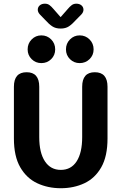

<svg xmlns="http://www.w3.org/2000/svg" viewBox="-20 -1011 659 1042"><path d="M310 10.5Q240 10.5 182.2 -16.5Q124.5 -43.5 90 -103Q55.5 -162.5 55.5 -259.5V-540Q55.5 -619 124.5 -619Q193 -619 193 -540V-267Q193 -182 223.8 -135.5Q254.5 -89 310 -89Q366 -89 396 -135.5Q426 -182 426 -267V-540Q426 -619 494.5 -619Q563.5 -619 563.5 -540V-259.5Q563.5 -162.5 529.5 -103Q495.5 -43.5 438 -16.5Q380.5 10.5 310 10.5ZM204.5 -668.5Q173.5 -668.5 151.8 -690Q130 -711.5 130 -743Q130 -775 151.8 -797Q173.5 -819 204.5 -819Q236 -819 257.8 -797Q279.5 -775 279.5 -743Q279.5 -711.5 257.8 -690Q236 -668.5 204.5 -668.5ZM412.5 -668.5Q381.5 -668.5 359.8 -690Q338 -711.5 338 -743Q338 -775 359.8 -797Q381.5 -819 412.5 -819Q444 -819 466 -797Q488 -775 488 -743Q488 -711.5 466 -690Q444 -668.5 412.5 -668.5ZM421.5 -932.5 392.5 -903Q372 -880 354 -868Q336 -856 309 -856Q282 -856 263.8 -868Q245.5 -880 225 -903L196.5 -932.5Q185 -945 185 -958Q185 -972.5 195.8 -981.8Q206.5 -991 223.5 -991Q238.5 -991 248.8 -983.2Q259 -975.5 269.5 -963L309 -918L348.5 -963Q358 -974.5 368.8 -982.8Q379.5 -991 394 -991Q411.5 -991 422.2 -981.8Q433 -972.5 433 -958Q433 -952.5 430.5 -946Q428 -939.5 421.5 -932.5Z"/></svg>

Font: Sono ExtraLight Monospace SemiBold
Style: Regular
Weight: 600
Version: Version 2.112